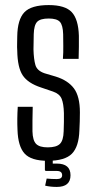

<svg xmlns="http://www.w3.org/2000/svg" viewBox="-20 -627 381 757"><path d="M168 7Q103 7 77 -21.5Q51 -50 49 -115Q47 -158 50 -206H109Q108 -176 108 -152Q108 -128 108 -109Q109 -73 122.5 -59.5Q136 -46 168 -46Q202 -46 216 -59.5Q230 -73 231 -109Q232 -127 232 -146Q232 -165 232 -181Q231 -218 223 -237.5Q215 -257 189 -266L142 -282Q90 -299 69.5 -330Q49 -361 48 -427Q47 -442 47.5 -455.5Q48 -469 48 -484Q49 -550 76 -578.5Q103 -607 172 -607Q237 -607 263 -579Q289 -551 291 -486Q291 -467 291 -442.5Q291 -418 290 -395H228Q230 -420 229.5 -447Q229 -474 229 -492Q228 -528 216 -541Q204 -554 172 -554Q139 -554 126.5 -541Q114 -528 113 -492Q113 -475 112.5 -461Q112 -447 112 -432Q113 -394 119.5 -371Q126 -348 156 -338L200 -325Q248 -310 271.5 -278.5Q295 -247 295 -184Q295 -167 294.5 -148.5Q294 -130 293 -113Q291 -49 263.5 -21Q236 7 168 7ZM204 110Q179 110 158 105L164 77Q172 78 183 78.5Q194 79 204 79Q225 79 225 64Q225 47 204 47H160L157 44V-7H188V18H204Q258 18 258 64Q258 110 204 110Z"/></svg>

Font: Big Shoulders Display
Style: Regular
Weight: 400
Designer: Patric King
Foundry: XO Type Co
Version: Version 1.000; ttfautohint (v1.8.2)